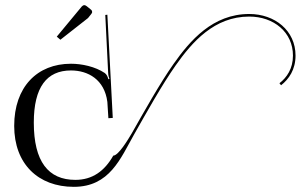

<svg xmlns="http://www.w3.org/2000/svg" viewBox="-20 -716 1165 744"><path d="M316 -692C313 -694 310 -696 307 -696C303 -696 300 -694 297 -691L200 -574L214 -562L321 -646L333 -661C335 -664 337 -666 337 -669C337 -673 336 -676 332 -679ZM400 -258 417 -259 396 -659 388 -658 399 -435C399.7 -421 402 -417 404 -410L400 -409C397 -419 394 -427 386 -433C349 -458 297 -469 255 -469C124 -469 35 -379 35 -228C35 -81 128 8 266 8C405 8 446.9 -102 499.7 -195.2C546.1 -277 608.4 -388.6 660.4 -462.2C724.6 -553.1 810.1 -651.8 945.7 -651.8C1041 -651.8 1115.2 -591 1115.2 -500.7C1115.2 -449.9 1091.6 -415.8 1062.9 -393.5L1069.1 -385.6C1099.6 -409.3 1125.2 -446.4 1125.2 -500.7C1125.2 -597.5 1045.1 -661.8 945.7 -661.8C804.6 -661.8 716.5 -559.1 652.3 -468C599.8 -393.6 537.2 -281.7 491 -200.1C476.1 -175 439 -113 419 -113C385 -53 338 -19 272 -19C167 -19 111 -90 111 -241C111 -378 161 -443 255 -443C321 -443 385 -408 396 -321Z"/></svg>

Font: FoglihtenNo04
Style: Regular
Weight: 500
Designer: gluk (gluksza@wp.pl)
Foundry: gluk (gluksza@wp.pl)
Version: Version 0.70